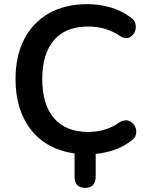

<svg xmlns="http://www.w3.org/2000/svg" viewBox="-20 -735 719 927"><path d="M391 172Q340 172 340 117V6Q205 -13 130 -108Q55 -203 55 -353Q55 -464 96.5 -545Q138 -626 216 -670.5Q294 -715 403 -715Q459 -715 512.5 -699.5Q566 -684 605 -655Q629 -641 634 -620Q639 -599 630 -580Q621 -561 603 -553.5Q585 -546 563 -559Q528 -583 489.5 -595Q451 -607 406 -607Q297 -607 240.5 -541Q184 -475 184 -353Q184 -231 240.5 -164.5Q297 -98 406 -98Q447 -98 486 -109.5Q525 -121 559 -146Q584 -159 603 -151.5Q622 -144 631.5 -125.5Q641 -107 636.5 -86.5Q632 -66 609 -52Q542 -2 442 8V117Q442 172 391 172Z"/></svg>

Font: Chiron GoRound TC M
Style: Regular
Weight: 500
Designer: Ryoko NISHIZUKA 西塚涼子 (kana, bopomofo & ideographs); Paul D. Hunt (Latin, Greek & Cyrillic); Sandoll Communications 산돌커뮤니
Foundry: Adobe
Version: Version 1.000;hotconv 1.1.1;makeotfexe 2.6.0